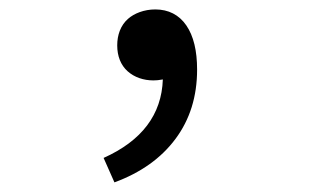

<svg xmlns="http://www.w3.org/2000/svg" viewBox="-20 -190 642 399"><path d="M217.8 189C272.5 168.9 314.9 138.7 344.7 98.6C374.5 58.6 389.6 10.7 389.6 -45.4C389.6 -84.5 382.3 -115.2 367.2 -137.2C352.1 -159.2 330.1 -170.4 302.7 -170.4C279.3 -170.4 258.8 -162.1 246.1 -150.9C230.5 -137.2 223.6 -117.2 223.6 -95.7C223.6 -73.2 231 -54.7 245.1 -42C259.3 -29.3 278.3 -22.9 298.8 -22.9C304.7 -22.9 310.5 -23.4 318.4 -24.9C315.9 47.9 274.9 102.5 195.3 138.2Z"/></svg>

Font: Hack
Style: Regular
Weight: 400
Monospace: yes
Designer: Christopher Simpkins
Foundry: Christopher Simpkins
Version: Version 2.010